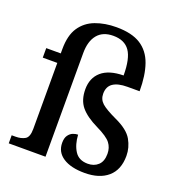

<svg xmlns="http://www.w3.org/2000/svg" viewBox="-138 -881 939 1006"><g transform="rotate(20 331.5 -377.5)"><path d="M444 10Q367 10 323.5 -18.5Q280 -47 280 -99Q280 -126 291 -141Q302 -156 316.5 -161.5Q331 -167 344 -167Q347 -113 370 -77Q393 -41 443 -41Q478 -41 500.5 -62Q523 -83 523 -125Q523 -159 504 -184Q485 -209 425 -238Q359 -270 328.5 -307Q298 -344 298 -404Q298 -467 339.5 -503Q381 -539 462 -540Q462 -634 433 -675.5Q404 -717 341 -717Q283 -717 253 -680.5Q223 -644 223 -578V0H18V-45H40Q70 -45 91.5 -57Q113 -69 113 -115V-483H32V-536H113V-560Q113 -637 143 -681.5Q173 -726 225 -745.5Q277 -765 341 -765Q427 -765 476.5 -733.5Q526 -702 547.5 -641Q569 -580 569 -491H501Q449 -491 421.5 -472.5Q394 -454 394 -414Q394 -382 417 -361.5Q440 -341 500 -313Q572 -280 596 -237.5Q620 -195 620 -149Q620 -71 573 -30.5Q526 10 444 10Z"/></g></svg>

Font: Noto Serif Tamil Medium
Style: Regular
Weight: 500
Designer: Indian Type Foundry, Tom Grace, and the Monotype Design Team
Foundry: Monotype Imaging Inc.
Version: Version 2.004; ttfautohint (v1.8.4.7-5d5b)